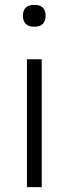

<svg xmlns="http://www.w3.org/2000/svg" viewBox="-20 -773 278 793"><path d="M91.3 0V-528.3H152.3V0ZM121.6 -662.6Q98.1 -662.6 86.4 -674.3Q74.7 -686 74.7 -708Q74.7 -730 86.4 -741.5Q98.1 -752.9 121.6 -752.9Q145 -752.9 156.7 -741.5Q168.5 -730 168.5 -708Q168.5 -686 156.7 -674.3Q145 -662.6 121.6 -662.6Z"/></svg>

Font: Comme ExtraLight
Style: Regular
Weight: 250
Version: Version 1.000;gftools[0.9.27]